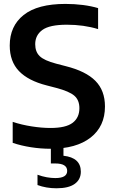

<svg xmlns="http://www.w3.org/2000/svg" viewBox="-20 -770 600 1006"><path d="M244.5 9.5Q194 9.5 142.5 1.5Q91 -6.5 46.5 -21.5V-131.5Q93 -116 145.8 -107.8Q198.5 -99.5 244.5 -99.5Q325 -99.5 360.5 -126.5Q396 -153.5 396 -203Q396 -245.5 369.5 -268.5Q343 -291.5 274.5 -309.5L224.5 -322.5Q128 -347 79.5 -397.5Q31 -448 31 -531.5Q31 -633.5 104 -691.5Q177 -749.5 323 -749.5Q370.5 -749.5 414.8 -743.8Q459 -738 494 -727.5V-617.5Q419 -640.5 330 -640.5Q239.5 -640.5 202 -613Q164.5 -585.5 164.5 -538.5Q164.5 -498.5 188 -475.8Q211.5 -453 274 -436.5L324 -423.5Q430 -397 480 -346.2Q530 -295.5 530 -212Q530 -108 454.8 -49.2Q379.5 9.5 244.5 9.5ZM276 216.5Q222 216.5 176.5 199.5V145.5Q201 154.5 225 158.8Q249 163 270 163Q332 163 332 125.5Q332 86.5 269.5 86.5H246.5V-10H312.5V46Q403.5 56 403.5 129.5Q403.5 170.5 371.5 193.5Q339.5 216.5 276 216.5Z"/></svg>

Font: Encode Sans SmBold
Style: Regular
Weight: 600
Designer: Multiple Designers
Foundry: Impallari Type
Version: Version 3.002; ttfautohint (v1.8.3) -l 8 -r 50 -G 200 -x 14 